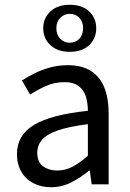

<svg xmlns="http://www.w3.org/2000/svg" viewBox="-20 -772 546 804"><path d="M194 12Q153 12 120.5 -4.5Q88 -21 69.5 -52.5Q51 -84 51 -127Q51 -206 122.5 -249Q194 -292 348 -308Q348 -339 340 -366.5Q332 -394 310 -411Q288 -428 250 -428Q208 -428 171.5 -411.5Q135 -395 106 -376L72 -435Q95 -450 125 -465Q155 -480 190 -489.5Q225 -499 264 -499Q324 -499 362 -474Q400 -449 417.5 -404Q435 -359 435 -297V0H364L356 -58H354Q319 -29 279 -8.5Q239 12 194 12ZM219 -58Q254 -58 284 -74Q314 -90 348 -120V-252Q269 -242 222.5 -226Q176 -210 156 -186.5Q136 -163 136 -133Q136 -93 160.5 -75.5Q185 -58 219 -58ZM272 -555Q221 -555 191 -583Q161 -611 161 -654Q161 -696 191 -724Q221 -752 272 -752Q324 -752 353.5 -724Q383 -696 383 -654Q383 -611 353.5 -583Q324 -555 272 -555ZM272 -593Q296 -593 312 -609.5Q328 -626 328 -654Q328 -681 312 -697.5Q296 -714 272 -714Q249 -714 232.5 -697.5Q216 -681 216 -654Q216 -626 232.5 -609.5Q249 -593 272 -593Z"/></svg>

Font: Assistant Medium
Style: Regular
Weight: 500
Designer: Hebrew By Ben Nathan, Latin by Paul Hunt
Version: Version 3.000